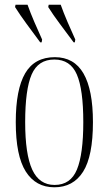

<svg xmlns="http://www.w3.org/2000/svg" viewBox="-20 -786 461 816"><path d="M211 10Q132 10 89.5 -57Q47 -124 47 -267Q47 -406 87 -474.5Q127 -543 213 -543Q295 -543 335 -473.5Q375 -404 375 -267Q375 -122 333 -56Q291 10 211 10ZM212 0Q280 0 307 -65.5Q334 -131 334 -267Q334 -406 306.5 -469.5Q279 -533 211 -533Q142 -533 114.5 -469.5Q87 -406 87 -267Q87 -130 117 -65Q147 0 212 0ZM151 -606Q122 -645 93 -684.5Q64 -724 44 -756L46 -766H97Q109 -732 126 -692.5Q143 -653 159 -618L157 -606ZM293 -606Q264 -645 234.5 -684.5Q205 -724 185 -756L187 -766H238Q250 -732 267 -692.5Q284 -653 300 -618L298 -606Z"/></svg>

Font: Noto Serif Display ExtraCondensed ExtraLight
Style: Regular
Weight: 200
Width: 2
Designer: Monotype Design Team
Foundry: Monotype Imaging Inc.
Version: Version 2.009